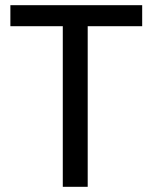

<svg xmlns="http://www.w3.org/2000/svg" viewBox="-20 -720 588 740"><path d="M528 -700H20V-619H222V0H318V-619H528Z"/></svg>

Font: Arthouse Owned Medium
Style: Regular
Weight: 500
Designer: Jeremy Tribby
Foundry: Tribby Type
Version: Version 1.000;PS 001.000;hotconv 1.0.88;makeotf.lib2.5.64775